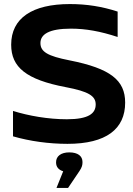

<svg xmlns="http://www.w3.org/2000/svg" viewBox="-20 -699 657 945"><path d="M559 -517V-642C482 -667 407 -679 324 -679C139 -679 35 -610 35 -479C35 -368 109 -307 304 -270C415 -249 451 -227 451 -185C451 -141 417 -112 309 -112C217 -112 121 -129 44 -153V-28C127 -4 221 9 312 9C503 9 596 -64 596 -194C596 -304 524 -362 322 -402C215 -423 179 -444 179 -487C179 -530 221 -558 329 -558C402 -558 474 -545 559 -517ZM256 101C256 122 268 137 291 144L258 226H315L371 143C384 124 386 112 386 100V98C386 69 363 51 321 51C280 51 256 70 256 99Z"/></svg>

Font: LT Wave Alt Bold
Style: Regular
Weight: 700
Designer: Daniel Lyons
Version: Version 2.5 (Glyphs App)